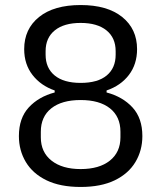

<svg xmlns="http://www.w3.org/2000/svg" viewBox="-20 -730 640 762"><path d="M300 12Q219 12 164.5 -14.5Q110 -41 82.5 -87Q55 -133 55 -190Q55 -261 94 -303.5Q133 -346 197 -363V-371Q142 -390 109 -432.5Q76 -475 76 -535Q76 -615 135 -662.5Q194 -710 300 -710Q406 -710 465 -662.5Q524 -615 524 -535Q524 -475 491.5 -432.5Q459 -390 403 -371V-363Q467 -346 506 -303.5Q545 -261 545 -190Q545 -133 517.5 -87Q490 -41 435.5 -14.5Q381 12 300 12ZM300 -401Q368 -401 403.5 -430.5Q439 -460 439 -513V-527Q439 -580 402.5 -609.5Q366 -639 300 -639Q234 -639 197.5 -609.5Q161 -580 161 -527V-513Q161 -460 197 -430.5Q233 -401 300 -401ZM300 -59Q374 -59 416 -92.5Q458 -126 458 -185V-207Q458 -267 416.5 -300Q375 -333 300 -333Q225 -333 183.5 -300Q142 -267 142 -207V-185Q142 -126 184.5 -92.5Q227 -59 300 -59Z"/></svg>

Font: Lilex Nerd Font
Style: Regular
Weight: 400
Designer: Mike Abbink, Paul van der Laan, Pieter van Rosmalen, Mikhael Khrustik
Foundry: Mikhael Khrustik
Version: Version 2.400; ttfautohint (v1.8.4.7-5d5b);Nerd Fonts 3.3.0